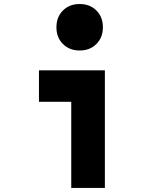

<svg xmlns="http://www.w3.org/2000/svg" viewBox="-20 -932 707 952"><path d="M333.3 0V-427.1H173.2V-583.3H500V0ZM292 -879.9Q324.2 -912.1 375 -912.1Q425.8 -912.1 458 -879.9Q490.2 -847.7 490.2 -796.9Q490.2 -746.1 458 -713.9Q425.8 -681.6 375 -681.6Q324.2 -681.6 292 -713.9Q259.8 -746.1 259.8 -796.9Q259.8 -847.7 292 -879.9Z"/></svg>

Font: TypoPRO Monoid
Style: Bold
Weight: 700
Width: 4
Monospace: yes
Designer: Andreas Larsen (@larsenwork)
Version: Version 0.61